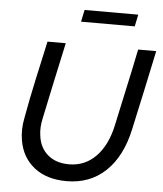

<svg xmlns="http://www.w3.org/2000/svg" viewBox="-59 -932 846 994"><g transform="rotate(5 364.0 -434.5)"><path d="M71 0ZM639 -286Q608 -143 526.5 -66Q445 11 324 11Q220 11 155.5 -40Q91 -91 76 -178Q71 -206 71.5 -235.5Q72 -265 79 -299Q97 -399 119 -499.5Q141 -600 163 -700H258Q236 -600 215 -501.5Q194 -403 173 -303Q162 -253 168 -214Q175 -151 217.5 -114Q260 -77 329 -77Q412 -77 469.5 -136.5Q527 -196 549 -302Q570 -402 592 -501Q614 -600 634 -700H728Q706 -596 684 -493Q662 -390 639 -286ZM619 -880 606 -818H327L340 -880Z"/></g></svg>

Font: Rosa Sans
Style: Italic
Weight: 400
Italic angle: -12°
Designer: Pentagram / MCKL
Foundry: Pentagram / MCKL
Version: Version 1.005;September 16, 2019;FontCreator 11.5.0.2425 64-